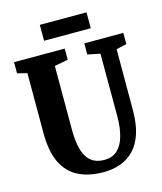

<svg xmlns="http://www.w3.org/2000/svg" viewBox="-132 -1010 940 1114"><g transform="rotate(-15 337.5 -453.0)"><path d="M352 8Q262.5 8 199.8 -24Q137 -56 104.5 -124.2Q72 -192.5 72 -300.5V-661.5L13.5 -676V-743H318V-676L236.5 -660.5V-281.5Q236.5 -225.5 244.2 -183.8Q252 -142 268.5 -114.5Q285 -87 311.2 -73.2Q337.5 -59.5 375 -59.5Q423 -59.5 453 -88Q483 -116.5 497 -167.2Q511 -218 511 -285.5L510.5 -661L435.5 -676V-743H670V-676L608 -661.5L607.5 -294.5Q607.5 -213 588.5 -155.2Q569.5 -97.5 534.8 -61.5Q500 -25.5 453.5 -8.8Q407 8 352 8ZM494.5 -913.5V-818H214V-913.5Z"/></g></svg>

Font: Merriweather 24pt SemiCondensed Black
Style: Regular
Weight: 900
Width: 4
Designer: Eben Sorkin
Foundry: Eben Sorkin
Version: Version 2.100